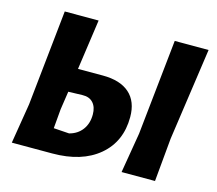

<svg xmlns="http://www.w3.org/2000/svg" viewBox="-94 -763 998 882"><g transform="rotate(15 405.0 -322.5)"><path d="M31 0 62 -190 110 -645H271L237 -406H355Q438 -406 482 -367Q526 -328 526 -254Q526 -137 444.5 -68.5Q363 0 223 0ZM794 -645 731 -206 712 0H553L585 -191L633 -645ZM208 -206 200 -114 274 -109Q313 -119 335 -148.5Q357 -178 357 -221Q357 -256 339 -276Q321 -296 288 -295L221 -293Z"/></g></svg>

Font: Alegreya Sans SC ExtraBold
Style: Italic
Weight: 800
Italic angle: -7°
Designer: Juan Pablo del Peral
Foundry: Huerta Tipografica
Version: Version 2.007